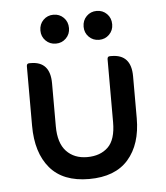

<svg xmlns="http://www.w3.org/2000/svg" viewBox="-44 -552 519 602"><g transform="rotate(-5 216.0 -251.5)"><path d="M101 -467Q101 -487 114 -500Q127 -513 146 -513Q165 -513 178 -500Q191 -487 191 -467Q191 -448 178 -435Q165 -422 146 -422Q127 -422 114 -435Q101 -448 101 -467ZM237 -467Q237 -487 250 -500Q263 -513 282 -513Q301 -513 314 -500Q327 -487 327 -467Q327 -448 314 -435Q301 -422 282 -422Q263 -422 250 -435Q237 -448 237 -467ZM213 10Q131 10 90 -38.5Q49 -87 49 -172V-359Q49 -368 57 -368H62Q123 -368 123 -299V-164Q123 -111 147.5 -85Q172 -59 213 -59Q254 -59 278.5 -82.5Q303 -106 303 -161V-359Q303 -368 311 -368H316Q378 -368 378 -299V-167Q378 -85 336.5 -37.5Q295 10 213 10Z"/></g></svg>

Font: Zain
Style: Regular
Weight: 400
Designer: Zain,Boutros
Foundry: Mobile Telecommunications Company (Zain), 2024
Version: Version 1.51; ttfautohint (v1.8.4)